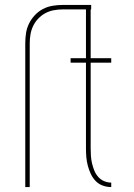

<svg xmlns="http://www.w3.org/2000/svg" viewBox="-20 -755 540 775"><path d="M82 0V-580Q82 -601 85 -621Q88 -641 97 -659.5Q106 -678 120.5 -693.5Q135 -709 153 -718.5Q171 -728 191.5 -731.5Q212 -735 232 -735H348V-717H232Q214 -717 196 -713.5Q178 -710 162.5 -701.5Q147 -693 134.5 -680Q122 -667 114 -650.5Q106 -634 103 -616Q100 -598 100 -580V0ZM428 0Q411 0 394.5 -6Q378 -12 366 -24.5Q354 -37 346.5 -53Q339 -69 334.5 -86Q330 -103 328.5 -120Q327 -137 327 -155V-502H265V-520H327V-735H346V-520H429V-502H346V-155Q346 -140 347 -125Q348 -110 351.5 -95.5Q355 -81 360.5 -67Q366 -53 376 -41.5Q386 -30 400 -24Q414 -18 428 -18H429V0Z"/></svg>

Font: Iosevka Curly Thin
Style: Regular
Weight: 100
Monospace: yes
Designer: Belleve Invis
Foundry: Belleve Invis
Version: Version 22.1.2; ttfautohint (v1.8.4)